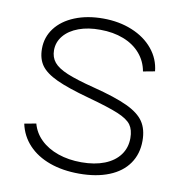

<svg xmlns="http://www.w3.org/2000/svg" viewBox="-69 -618 651 696"><g transform="rotate(10 257.0 -270.5)"><path d="M40 -130 83 -138Q92 -104.5 117.5 -79.8Q143 -55 181.8 -41.5Q220.5 -28 268 -28Q316.5 -28 352.8 -42.2Q389 -56.5 408.5 -83Q428 -109.5 428 -145Q428 -175.5 414.8 -193.8Q401.5 -212 365.5 -227Q329.5 -242 253 -263Q174.5 -284.5 132.5 -304Q90.5 -323.5 73.2 -347.8Q56 -372 56 -409Q56 -451.5 81.2 -484.8Q106.5 -518 152 -536.5Q197.5 -555 256 -555Q315 -555 363 -535.2Q411 -515.5 440.2 -480Q469.5 -444.5 474 -399L431 -391Q424.5 -428 400.5 -455.8Q376.5 -483.5 338.5 -498.2Q300.5 -513 253 -513Q208.5 -513.5 173.8 -500.8Q139 -488 119.5 -464.5Q100 -441 100 -411Q100 -385 114.8 -367Q129.5 -349 164.8 -334.2Q200 -319.5 265 -303Q347.5 -282 391.8 -261.2Q436 -240.5 454.5 -213Q473 -185.5 473 -143Q473 -94.5 448.2 -59Q423.5 -23.5 377 -4.8Q330.5 14 267 14Q206.5 14 158.5 -3.2Q110.5 -20.5 80 -53Q49.5 -85.5 40 -130Z"/></g></svg>

Font: Tap Sans
Style: Regular
Weight: 400
Designer: Tap Payments
Foundry: Tap Payments
Version: Version 1.001;Glyphs 3.1.2 (3151)